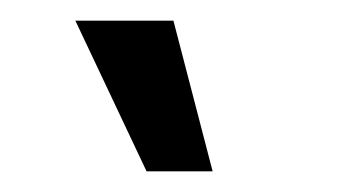

<svg xmlns="http://www.w3.org/2000/svg" viewBox="-20 -704 340 186"><path d="M53 -684H148L186 -538H122Z"/></svg>

Font: Osterbar
Style: Regular
Weight: 500
Width: 3
Designer: Peter Wiegel, Basierend auf Erbar schmal-halbfette Grotesk v. Jacob Erbar
Foundry: Peter Wiegel
Version: Version 1.0